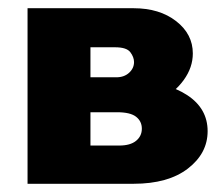

<svg xmlns="http://www.w3.org/2000/svg" viewBox="-20 -447 544 467"><path d="M47 0V-427H305Q368 -427 408.5 -395.5Q449 -364 449 -317Q449 -283 427 -252.5Q405 -222 369 -203.5Q333 -185 289 -185L308 -248Q386 -248 435.5 -215.5Q485 -183 485 -128Q485 -74 437 -37Q389 0 305 0ZM200 -93H270Q297 -93 311 -104.5Q325 -116 325 -134Q325 -152 311 -163Q297 -174 265 -174H157V-259H263Q282 -259 294 -270Q306 -281 306 -296Q306 -308 297 -320Q288 -332 260 -332H200Z"/></svg>

Font: Ysabeau Infant Black
Style: Regular
Weight: 900
Designer: Christian Thalmann (Catharsis Fonts)
Version: Version 2.001;gftools[0.9.30]; featfreeze: ss01,ss02,lnum